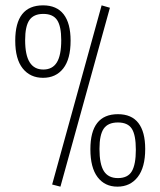

<svg xmlns="http://www.w3.org/2000/svg" viewBox="-20 -689 600 718"><path d="M37 0ZM37 -537Q37 -669 141 -669Q192 -669 218 -635.5Q244 -602 244 -537Q244 -468 216.5 -433Q189 -398 141 -398Q93 -398 65 -433Q37 -468 37 -537ZM175 1 360 -669 391 -660 206 9ZM209 -539Q209 -591 193.5 -614Q178 -637 142 -637Q106 -637 90 -614Q74 -591 74 -539Q74 -483 91 -456Q108 -429 142 -429Q176 -429 192.5 -455.5Q209 -482 209 -539ZM318 -131Q318 -262 421 -262Q472 -262 497.5 -229Q523 -196 523 -132Q523 -63 495 -27Q467 9 419 9Q372 9 345 -26.5Q318 -62 318 -131ZM488 -129Q488 -184 473 -207.5Q458 -231 421 -231Q384 -231 368 -208Q352 -185 352 -132Q352 -75 368.5 -49Q385 -23 421 -23Q458 -23 473 -48.5Q488 -74 488 -129Z"/></svg>

Font: Cairo ExtraLight
Style: Regular
Weight: 250
Designer: Mohamed Gaber, the designers of Titillium
Foundry: Kief Type Foundry
Version: Version 2.009; ttfautohint (v1.5.33-1714) -l 8 -r 50 -G 200 